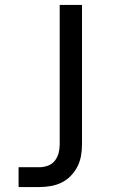

<svg xmlns="http://www.w3.org/2000/svg" viewBox="-20 -540 540 775"><path d="M55 215V135H139Q156 135 173 129Q190 123 201 109Q212 95 216.5 78Q221 61 221 43V-520H311V43Q311 66 307 89Q303 112 292.5 132.5Q282 153 265.5 170Q249 187 228.5 197Q208 207 185 211Q162 215 139 215Z"/></svg>

Font: Iosevka Term Curly Medium
Style: Regular
Weight: 500
Designer: Belleve Invis
Foundry: Belleve Invis
Version: Version 32.3.0